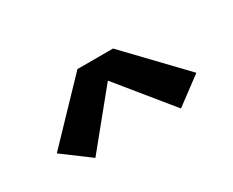

<svg xmlns="http://www.w3.org/2000/svg" viewBox="-52 -867 704 579"><g transform="rotate(-30 300.0 -577.5)"><path d="M151 -448 57 -518 238 -707H362L543 -518L449 -448L300 -631Z"/></g></svg>

Font: Zed Sans Extended
Style: Bold
Weight: 700
Width: 7
Designer: Belleve Invis
Foundry: Belleve Invis
Version: Version 1.0.0; ttfautohint (v1.8.4)